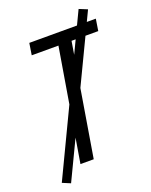

<svg xmlns="http://www.w3.org/2000/svg" viewBox="-164 -905 842 1074"><g transform="rotate(-20 256.5 -368.0)"><path d="M154 0 265 -665H106L117 -735H513L502 -665H343L233 0ZM68 83 20 63 441 -819 490 -799Z"/></g></svg>

Font: Iosevka Curly Oblique
Style: Regular
Weight: 400
Italic angle: -9°
Monospace: yes
Designer: Belleve Invis
Foundry: Belleve Invis
Version: Version 11.1.0; ttfautohint (v1.8.3)